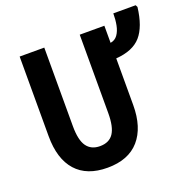

<svg xmlns="http://www.w3.org/2000/svg" viewBox="-135 -892 1024 1033"><g transform="rotate(-20 377.5 -375.0)"><path d="M553 -616Q579 -620 594 -641Q609 -662 615 -693Q621 -724 621 -760H749L755 -748Q742 -639 696 -586.5Q650 -534 553 -527V-260Q553 -132 491 -61Q429 10 309 10Q191 10 129.5 -59Q68 -128 68 -258V-714H209V-264Q209 -184 234.5 -148.5Q260 -113 310 -113Q363 -113 387.5 -149.5Q412 -186 412 -265V-714H553Z"/></g></svg>

Font: Noto Sans Condensed
Style: Bold
Weight: 700
Width: 3
Designer: Monotype Design Team
Foundry: Monotype Imaging Inc.
Version: Version 2.013; ttfautohint (v1.8.4.7-5d5b)